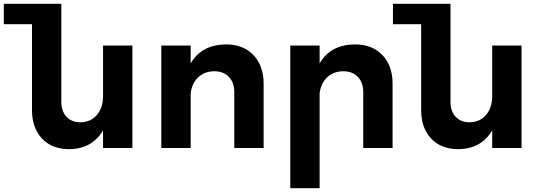

<svg xmlns="http://www.w3.org/2000/svg" viewBox="-81 -777 2834 1008"><path d="M614 -538V0H460V-93Q432 -44 386.5 -19Q341 6 281 6Q192 6 139.5 -49.5Q87 -105 87 -200V-650H-61V-757H241V-244Q241 -193 268 -164Q295 -135 342 -135Q396 -136 428 -174Q460 -212 460 -272V-538Z M1303 -338V0H1149V-293Q1149 -344 1120.5 -373.5Q1092 -403 1043 -403Q991 -402 958 -369.5Q925 -337 920 -285V0H766V-538H920V-444Q976 -542 1105 -544Q1196 -544 1249.5 -488Q1303 -432 1303 -338Z M1980 -338V0H1826V-293Q1826 -344 1797.5 -373.5Q1769 -403 1720 -403Q1668 -402 1635 -369.5Q1602 -337 1597 -285V211H1443V-538H1597V-444Q1653 -542 1782 -544Q1873 -544 1926.5 -488Q1980 -432 1980 -338Z M2657 -538V0H2503V-93Q2475 -44 2429.5 -19Q2384 6 2324 6Q2235 6 2182.5 -49.5Q2130 -105 2130 -200V-650H1982V-757H2284V-244Q2284 -193 2311 -164Q2338 -135 2385 -135Q2439 -136 2471 -174Q2503 -212 2503 -272V-538Z"/></svg>

Font: Montserrat arm2 SemiBold
Style: Regular
Weight: 600
Designer: Julieta Ulanovsky
Foundry: Julieta Ulanovsky
Version: Version 6.000